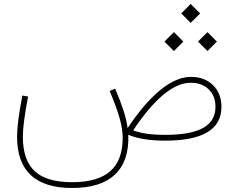

<svg xmlns="http://www.w3.org/2000/svg" viewBox="-20 -712 1206 972"><path d="M897.5 -644 945.3 -691.9 993.2 -644 945.3 -596.2ZM982.4 -501.5 1030.3 -549.3 1078.1 -501.5 1030.3 -453.6ZM812.5 -501.5 860.4 -549.3 908.2 -501.5 860.4 -453.6ZM945.8 -322.8Q1015.6 -322.8 1058.3 -281Q1101.1 -239.3 1101.1 -170.9Q1101.1 0 816.4 0Q699.2 0 629.4 -29.8Q634.8 101.6 563 170.7Q491.2 239.7 345.2 239.7Q66.4 239.7 66.4 -20Q66.4 -56.2 72.8 -105.7Q79.1 -155.3 93.3 -228.5L122.1 -223.1Q95.7 -85 95.7 -20Q95.7 99.1 156 154.8Q216.3 210.4 344.7 210.4Q474.6 210.4 537.8 155Q601.1 99.6 601.1 -13.7Q601.1 -57.1 586.2 -111.3Q571.3 -165.5 535.2 -251.5L563 -263.2Q591.3 -196.3 606.2 -149.4Q621.1 -102.5 626 -63.5Q710.4 -190.4 792 -256.6Q873.5 -322.8 945.8 -322.8ZM945.8 -293Q814.9 -293 654.3 -52.2Q710.4 -29.3 816.9 -29.3Q945.8 -29.3 1008.3 -64.5Q1070.8 -99.6 1070.8 -170.9Q1070.8 -226.1 1036.6 -259.5Q1002.4 -293 945.8 -293Z"/></svg>

Font: Estedad-FD Thin
Style: Regular
Weight: 100
Designer: Amin Abedi
Version: Version 7.3